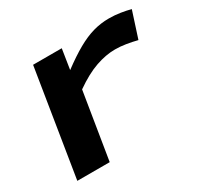

<svg xmlns="http://www.w3.org/2000/svg" viewBox="-123 -699 877 847"><g transform="rotate(-30 315.5 -275.5)"><path d="M277 -541 261 -439Q316 -480 359.5 -504.5Q403 -529 442 -540Q481 -551 522 -551Q552 -551 580.5 -546.5Q609 -542 631 -536L588 -403Q560 -410 532 -414.5Q504 -419 477 -419Q431 -419 379 -401Q327 -383 264 -339L209 0H44L131 -541Z"/></g></svg>

Font: Georama ExtraExtended SemiBold
Style: Italic
Weight: 600
Width: 8
Italic angle: -9°
Designer: Jean-Baptiste Levee
Foundry: Production Type
Version: Version 1.000